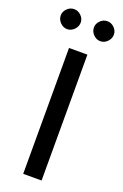

<svg xmlns="http://www.w3.org/2000/svg" viewBox="-165 -857 578 903"><g transform="rotate(20 124.0 -405.0)"><path d="M172 -630V0H80V-630ZM-9 -761Q-9 -780 6 -795Q21 -810 41 -810Q61 -810 76 -795Q91 -780 91 -761Q91 -741 76 -725.5Q61 -710 41 -710Q21 -710 6 -725.5Q-9 -741 -9 -761ZM157 -761Q157 -780 172 -795Q187 -810 207 -810Q227 -810 242 -795Q257 -780 257 -761Q257 -741 242 -725.5Q227 -710 207 -710Q187 -710 172 -725.5Q157 -741 157 -761Z"/></g></svg>

Font: Mukta Vaani
Style: Regular
Weight: 400
Designer: Noopur Datye, Girish Dalvi, Yashodeep Gholap, Pallavi Karambelkar
Foundry: Ek Type
Version: Version 2.538;PS 1.000;hotconv 16.6.51;makeotf.lib2.5.65220;